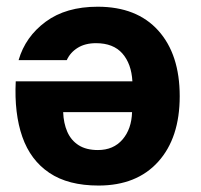

<svg xmlns="http://www.w3.org/2000/svg" viewBox="-20 -558 610 583"><path d="M382 -311.1H27.8Q23 -213.4 47.8 -142.5Q72.7 -71.5 129.9 -33.1Q187.1 5.4 279.1 5.4Q395.2 5.4 460.4 -67Q525.7 -139.4 525.7 -265.9Q525.7 -392.9 460.6 -465.2Q395.5 -537.6 276.6 -537.6Q180.4 -537.6 118.8 -492.1Q57.1 -446.6 36.5 -375.5H182.8Q193.2 -398.7 215.9 -412.8Q238.6 -426.9 271.5 -426.9Q324.1 -426.9 351.6 -395.6Q379.1 -364.2 382 -311.1ZM381 -217.6Q379.5 -166.4 352 -134.4Q324.4 -102.4 277.4 -102.4Q241.9 -102.4 218.9 -117Q195.9 -131.6 184.4 -157.7Q173 -183.8 171.8 -217.6Z"/></svg>

Font: Estedad-FD VF
Style: Regular
Weight: 100
Designer: Amin Abedi
Version: Version 7.3